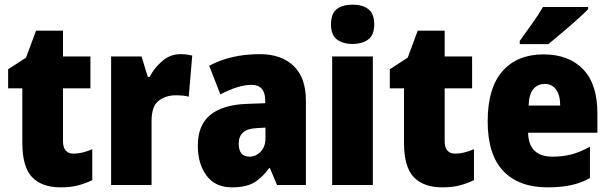

<svg xmlns="http://www.w3.org/2000/svg" viewBox="-20 -796 2624 826"><path d="M297 -135Q316 -135 335.5 -140Q355 -145 377 -154V-21Q348 -7 316 1.5Q284 10 241 10Q160 10 118 -34Q76 -78 76 -182V-416H15V-498L92 -548L135 -664H251V-553H369V-416H251V-189Q251 -135 297 -135Z M756 -563Q781 -563 807 -557L792 -380Q782 -383 769 -384.5Q756 -386 736 -386Q693 -386 662.5 -362.5Q632 -339 632 -275V0H458V-553H589L616 -465H624Q642 -502 677 -532.5Q712 -563 756 -563Z M1098 -563Q1190 -563 1243 -512.5Q1296 -462 1296 -363V0H1172L1141 -73H1138Q1107 -30 1072 -10Q1037 10 978 10Q906 10 868.5 -40.5Q831 -91 831 -169Q831 -258 884.5 -301.5Q938 -345 1040 -349L1121 -352V-363Q1121 -431 1062 -431Q1034 -431 1000 -420.5Q966 -410 928 -390L880 -513Q924 -537 978.5 -550Q1033 -563 1098 -563ZM1086 -245Q1044 -243 1025.5 -226Q1007 -209 1007 -178Q1007 -122 1053 -122Q1081 -122 1101.5 -143.5Q1122 -165 1122 -201V-247Z M1497 -776Q1540 -776 1565 -756.5Q1590 -737 1590 -691Q1590 -646 1564.5 -626.5Q1539 -607 1497 -607Q1454 -607 1429 -626.5Q1404 -646 1404 -691Q1404 -737 1428.5 -756.5Q1453 -776 1497 -776ZM1584 -553V0H1409V-553Z M1939 -135Q1958 -135 1977.5 -140Q1997 -145 2019 -154V-21Q1990 -7 1958 1.5Q1926 10 1883 10Q1802 10 1760 -34Q1718 -78 1718 -182V-416H1657V-498L1734 -548L1777 -664H1893V-553H2011V-416H1893V-189Q1893 -135 1939 -135Z M2318 -562Q2427 -562 2488.5 -498Q2550 -434 2550 -310V-225H2252Q2254 -122 2358 -122Q2402 -122 2439.5 -132Q2477 -142 2518 -165V-30Q2481 -9 2437 0.5Q2393 10 2335 10Q2212 10 2145 -60.5Q2078 -131 2078 -274Q2078 -417 2141.5 -489.5Q2205 -562 2318 -562ZM2324 -435Q2294 -435 2275 -413.5Q2256 -392 2254 -342H2390Q2390 -387 2372 -411Q2354 -435 2324 -435ZM2510 -756Q2492 -738 2461.5 -710.5Q2431 -683 2397.5 -655Q2364 -627 2339 -606H2216V-620Q2241 -655 2269 -694Q2297 -733 2316 -766H2510Z"/></svg>

Font: Noto Sans Oriya Cond Blk
Style: Regular
Weight: 900
Width: 3
Designer: Amélie Bonet and Sol Matas
Foundry: Google LLC
Version: Version 2.006; ttfautohint (v1.8.4.7-5d5b)